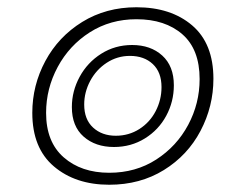

<svg xmlns="http://www.w3.org/2000/svg" viewBox="-20 -499 677 529"><path d="M69 -188Q69 -264 105 -331Q141 -398 206.5 -438.5Q272 -479 356 -479Q451 -479 509.5 -429Q568 -379 568 -282Q568 -206 532.5 -138.5Q497 -71 431.5 -30.5Q366 10 281 10Q188 10 128.5 -40.5Q69 -91 69 -188ZM530 -281Q530 -363 482.5 -404.5Q435 -446 356 -446Q284 -446 227.5 -410Q171 -374 139 -314.5Q107 -255 107 -188Q107 -108 155.5 -65.5Q204 -23 281 -23Q354 -23 410.5 -59.5Q467 -96 498.5 -155Q530 -214 530 -281ZM178 -204Q178 -248 199.5 -287.5Q221 -327 259 -351Q297 -375 344 -375Q395 -375 427 -346Q459 -317 459 -264Q459 -219 438 -180Q417 -141 379 -117.5Q341 -94 294 -94Q243 -94 210.5 -122.5Q178 -151 178 -204ZM425 -259Q425 -300 401 -322.5Q377 -345 338 -345Q303 -345 274 -326Q245 -307 228.5 -276Q212 -245 212 -211Q212 -170 236.5 -147.5Q261 -125 299 -125Q335 -125 364 -143.5Q393 -162 409 -193Q425 -224 425 -259Z"/></svg>

Font: KoHo Light
Style: Italic
Weight: 300
Italic angle: -10°
Version: Version 1.000; ttfautohint (v1.6)